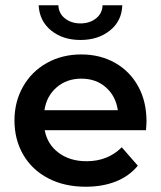

<svg xmlns="http://www.w3.org/2000/svg" viewBox="-20 -704 612 730"><path d="M535 -209H150Q160 -155 203 -123Q246 -91 309 -91Q390 -91 443 -144L504 -74Q471 -34 420.5 -14Q370 6 306 6Q225 6 163.5 -26Q102 -58 68.5 -115.5Q35 -173 35 -246Q35 -317 67.5 -374.5Q100 -432 158 -464.5Q216 -497 289 -497Q361 -497 417.5 -465Q474 -433 505.5 -375.5Q537 -318 537 -243Q537 -231 535 -209ZM149 -285H428Q420 -339 382.5 -372Q345 -405 289 -405Q234 -405 195.5 -372Q157 -339 149 -285ZM127 -684H202Q203 -653 227 -634Q251 -615 286 -615Q321 -615 345 -634Q369 -653 370 -684H445Q443 -624 398 -588Q353 -552 286 -552Q219 -552 174.5 -588Q130 -624 127 -684Z"/></svg>

Font: Montserrat Ace
Style: Bold
Weight: 600
Designer: Julieta Ulanovsky
Foundry: Julieta Ulanovsky
Version: Version 1